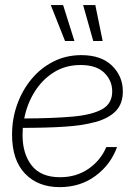

<svg xmlns="http://www.w3.org/2000/svg" viewBox="-20 -748 542 777"><path d="M221.2 9.3Q133.8 9.3 81.3 -45.4Q28.8 -100.1 28.8 -203.1Q28.8 -267.6 49.6 -325.4Q70.3 -383.3 107.7 -428.2Q145 -473.1 196.3 -499Q247.6 -524.9 309.1 -524.9Q389.6 -524.9 433.3 -482.2Q477.1 -439.5 477.1 -377.9Q477.1 -328.1 448.5 -298.6Q419.9 -269 366.5 -254.4Q313 -239.7 238.5 -235.1Q164.1 -230.5 72.3 -230.5Q71.3 -215.8 71.3 -201.2Q71.3 -125.5 108.4 -78.1Q145.5 -30.8 223.1 -30.8Q288.6 -30.8 337.9 -64.7Q387.2 -98.6 410.2 -152.8H453.6Q428.2 -82 366.7 -36.4Q305.2 9.3 221.2 9.3ZM78.1 -268.6Q194.3 -269 273.7 -276.1Q353 -283.2 393.6 -306.2Q434.1 -329.1 434.1 -377.9Q434.1 -421.9 402.1 -453.4Q370.1 -484.9 306.2 -484.9Q244.6 -484.9 197.5 -455.1Q150.4 -425.3 119.9 -376.2Q89.4 -327.1 78.1 -268.6ZM243.2 -582 185.5 -727.5H235.4L281.2 -582ZM357.4 -582 316.4 -727.5H365.7L395.5 -582Z"/></svg>

Font: Inter Display ExtraLight
Style: Italic
Weight: 200
Italic angle: -9.39999°
Designer: Rasmus Andersson
Foundry: rsms
Version: Version 4.000;git-a52131595